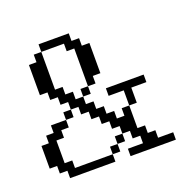

<svg xmlns="http://www.w3.org/2000/svg" viewBox="-84 -499 583 583"><g transform="rotate(-20 207.5 -207.5)"><path d="M194.8 -23.9V-48.3H219.2V-23.9ZM219.2 -48.3V-72.8H243.7V-48.3ZM48.3 0V-23.9H23.9V-48.3H0V-121.6H23.9V-146H48.3V-170.4H97.2V-146H72.8V-121.6H48.3V-48.3H72.8V-23.9H194.8V0ZM97.2 -170.4V-194.8H121.6V-170.4ZM292.5 -146V-194.8H243.7V-219.2H365.7V-194.8H316.9V-146ZM170.4 -219.2V-243.7H194.8V-219.2ZM243.7 0V-23.9H292.5V-48.3H268.1V-72.8H243.7V-97.2H219.2V-121.6H194.8V-146H170.4V-170.4H146V-194.8H121.6V-219.2H97.2V-243.7H72.8V-268.1H48.3V-365.7H72.8V-390.1H97.2V-268.1H121.6V-243.7H146V-219.2H170.4V-194.8H194.8V-170.4H219.2V-146H243.7V-121.6H268.1V-146H292.5V-72.8H316.9V-48.3H341.3V-23.9H390.1V0ZM194.8 -243.7V-365.7H170.4V-390.1H97.2V-414.6H194.8V-390.1H219.2V-365.7H243.7V-268.1H219.2V-243.7Z"/></g></svg>

Font: FS Mondwest Regular
Style: Regular
Weight: 400
Designer: NZWStudios2024
Foundry: https://fontstruct.com
Version: Version 1.0